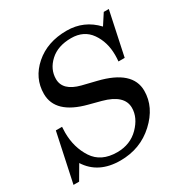

<svg xmlns="http://www.w3.org/2000/svg" viewBox="-177 -888 1010 1044"><g transform="rotate(-30 328.0 -366.0)"><path d="M283.2 13.2Q145.5 13.2 81.5 -87.4L30.3 0H-4.9L60.1 -304.7H99.1Q97.7 -286.1 97.7 -269Q97.7 -175.8 143.8 -105.2Q189.9 -34.7 290.5 -34.7Q373 -34.7 426.5 -88.9Q480 -143.1 480 -204.6Q480 -285.2 356.9 -318.4L282.7 -337.9Q103 -384.3 103 -508.8Q103 -607.4 181.6 -676.3Q260.3 -745.1 381.3 -745.1Q490.2 -745.1 564.5 -665.5L607.9 -732.4H639.6L581.5 -459H542.5Q544.4 -480 544.4 -499Q544.4 -580.1 503.2 -638.9Q461.9 -697.8 382.3 -697.8Q298.3 -697.8 249.3 -652.3Q200.2 -606.9 200.2 -545.9Q200.2 -473.1 302.7 -446.8L390.1 -425.3Q584.5 -377.9 584.5 -251Q584.5 -148.9 496.6 -67.9Q408.7 13.2 283.2 13.2Z"/></g></svg>

Font: Munson
Style: Italic
Weight: 400
Italic angle: -12°
Designer: Paul James MIller
Foundry: High-Logic / Made with FontCreator
Version: Version 2.10;May 5, 2019;FontCreator 11.5.0.2430 64-bit